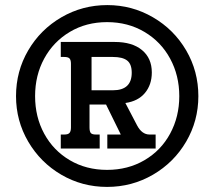

<svg xmlns="http://www.w3.org/2000/svg" viewBox="-20 -721 843 755"><path d="M43 -343Q43 -441 91 -523Q139 -605 221.5 -653Q304 -701 402 -701Q499 -701 581.5 -653Q664 -605 712 -523Q760 -441 760 -343Q760 -246 712 -164Q664 -82 581.5 -34Q499 14 401 14Q303 14 221 -34Q139 -82 91 -164Q43 -246 43 -343ZM685 -343Q685 -424 649 -490.5Q613 -557 548 -595.5Q483 -634 401 -634Q319 -634 254.5 -595.5Q190 -557 154 -491Q118 -425 118 -343Q118 -261 154 -195Q190 -129 254.5 -91Q319 -53 401 -53Q483 -53 548 -91Q613 -129 649 -195.5Q685 -262 685 -343ZM219 -192H233Q248 -192 253.5 -198.5Q259 -205 259 -220V-273V-470Q259 -485 253.5 -491Q248 -497 233 -497H219V-556H431Q500 -556 538.5 -524Q577 -492 577 -436Q577 -388 550 -355.5Q523 -323 473 -316L519 -228Q538 -192 568 -192H592V-137H402V-192H455L397 -310H332V-220Q332 -204 337 -198Q342 -192 357 -192H372V-137H219ZM424 -366Q498 -366 498 -435Q498 -469 480 -483Q462 -497 424 -497H340V-366Z"/></svg>

Font: Pridi
Style: Regular
Weight: 400
Designer: Katatrad Team
Foundry: CadsonDemak
Version: Version 1.001